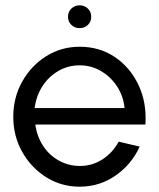

<svg xmlns="http://www.w3.org/2000/svg" viewBox="-20 -690 598 723"><path d="M280 13Q211 13 154.2 -22.5Q97.5 -58 63.8 -117.8Q30 -177.5 30 -250Q30 -323 63.8 -383Q97.5 -443 154.2 -478.5Q211 -514 280 -514Q355 -514 412.8 -475Q470.5 -436 501.8 -369.5Q533 -303 527.5 -221H113Q119 -176.5 142 -141.2Q165 -106 200.8 -85.8Q236.5 -65.5 280 -65Q327 -65 365.2 -89.5Q403.5 -114 427 -156.5L506 -138Q476 -71.5 415.5 -29.2Q355 13 280 13ZM110.5 -283H449Q445 -327 421.5 -363.5Q398 -400 361 -422Q324 -444 280 -444Q236 -444 199.2 -422.5Q162.5 -401 139.2 -364.5Q116 -328 110.5 -283ZM280 -584Q261.5 -584 248.8 -596.2Q236 -608.5 236 -627Q236 -645.5 248.8 -657.8Q261.5 -670 280 -670Q298 -670 310.8 -657.8Q323.5 -645.5 323.5 -627Q323.5 -608.5 311 -596.2Q298.5 -584 280 -584Z"/></svg>

Font: Urbanist
Style: Regular
Weight: 400
Designer: Corey Hu
Foundry: Corey Hu
Version: Version 1.330; ttfautohint (v1.8.4.7-5d5b)